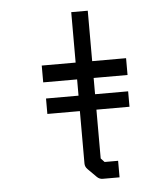

<svg xmlns="http://www.w3.org/2000/svg" viewBox="-47 -701 587 694"><g transform="rotate(-5 246.0 -354.0)"><path d="M297 -123 310 -109H359V-49H298Q286 -49 277 -58L246 -89Q237 -98 237 -110V-300H119V-356H237V-415H114V-476H237V-659H297V-476H420V-415H297V-356H417V-300H297Z"/></g></svg>

Font: IBM 3270 Semi-Condensed
Style: Condensed
Weight: 400
Monospace: yes
Version: Version 2.3.1